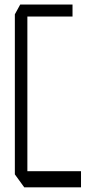

<svg xmlns="http://www.w3.org/2000/svg" viewBox="-20 -714 397 839"><path d="M68.4 -694.3H296.9V-641.6H99.6V34.2H334V104.5H85.9L44.9 47.9V-651.4Z"/></svg>

Font: Poor Story
Style: Regular
Weight: 400
Designer: YoonDesign Inc.
Foundry: YoonDesign Inc.
Version: Version 3.00